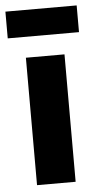

<svg xmlns="http://www.w3.org/2000/svg" viewBox="-53 -740 392 773"><g transform="rotate(-5 143.0 -353.5)"><path d="M-1 -599V-707H287V-599ZM65 -515H221V0H65Z"/></g></svg>

Font: Freely
Style: Bold
Weight: 700
Designer: Kris Sowersby
Foundry: Klim Type Foundry
Version: Version 1.006;hotconv 1.0.113;makeotfexe 2.5.65598;200799169